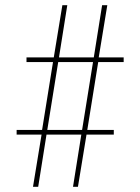

<svg xmlns="http://www.w3.org/2000/svg" viewBox="-20 -737 540 739"><path d="M107 -18 140 -219H44V-237H142L184 -498H82V-516H187L220 -717H239L207 -516H341L373 -717H393L360 -516H456V-498H358L316 -237H418V-219H313L280 -18H261L293 -219H159L127 -18ZM162 -237H296L338 -498H204Z"/></svg>

Font: iosevka_custom_sans_ss08 Thin
Style: Regular
Weight: 100
Designer: Belleve Invis
Foundry: Belleve Invis
Version: Version 10.3.0; ttfautohint (v1.8.3)